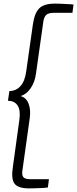

<svg xmlns="http://www.w3.org/2000/svg" viewBox="-20 -888 427 1063"><path d="M32 -384Q69 -384 93.5 -411.5Q118 -439 125 -492L162 -752Q171 -816 197.5 -842Q224 -868 284 -868Q294 -868 310 -867.5Q326 -867 342 -866Q358 -865 370.5 -864.5Q383 -864 387 -863L381 -817H278Q249 -817 236.5 -806Q224 -795 220 -769L179 -479Q173 -434 150 -400Q127 -366 94 -356Q125 -348 138 -314.5Q151 -281 145 -236L104 56Q100 82 109.5 93Q119 104 148 104H251L245 150Q241 151 227.5 152Q214 153 198 153.5Q182 154 166.5 154.5Q151 155 141 155Q81 155 61 129.5Q41 104 51 38L87 -223Q95 -276 78 -303Q61 -330 24 -330Z"/></svg>

Font: Plata Sans Light
Style: Italic
Weight: 300
Italic angle: -8°
Designer: Pablo Impallari, Andres Torresi, & Cristiano Sobral
Foundry: Pablo Impallari, Andres Torresi, & Cristiano Sobral
Version: Version 1.00;December 28, 2019;FontCreator 12.0.0.2547 64-bi